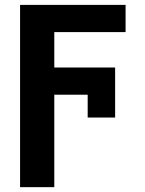

<svg xmlns="http://www.w3.org/2000/svg" viewBox="-20 -566 597 789"><path d="M203.1 -545.9V203.1H62.5V-545.9ZM453.1 -288.6V-176.8H164.1V-288.6ZM496.1 -545.9V-434.1H164.1V-545.9ZM453.1 -83H340.3V-288.6H453.1Z"/></svg>

Font: Inter Cardless Tabular Bold
Style: Bold
Weight: 700
Designer: Rasmus Andersson
Foundry: rsms
Version: Version 4.000;git-4fc901f